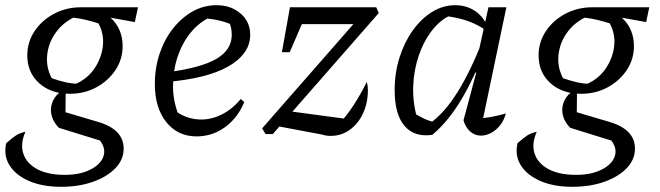

<svg xmlns="http://www.w3.org/2000/svg" viewBox="-41 -516 2539 739"><path d="M194 203Q122 203 70.5 180.5Q19 158 -4.5 120Q-28 82 -17 35Q7 14 21 5Q35 -4 57 -9Q36 38 49 76Q62 114 103 135.5Q144 157 208 157Q266 157 305.5 137.5Q345 118 356.5 87.5Q368 57 344 25L186 -24Q170 -40 162.5 -57.5Q155 -75 155 -93Q155 -118 170 -140.5Q185 -163 212 -172L211 -84L336 -47Q435 -18 435 56Q435 98 403.5 131Q372 164 317.5 183.5Q263 203 194 203ZM228 -155Q155 -155 109.5 -196Q64 -237 64 -303Q64 -354 92 -396Q120 -438 167 -463Q214 -488 271 -488Q342 -488 386.5 -446Q431 -404 431 -338Q431 -288 403.5 -246.5Q376 -205 330 -180Q284 -155 228 -155ZM253 -194Q298 -215 324 -254.5Q350 -294 355 -339.5Q360 -385 338 -426Q316 -433 292 -439Q268 -445 241 -448Q198 -426 171.5 -387.5Q145 -349 140.5 -303Q136 -257 158 -215Q190 -204 213 -199Q236 -194 253 -194ZM371 -421 271 -488H490L478 -431L384 -448Z M716 9Q643 9 599 -46Q555 -101 555 -193Q555 -255 573.5 -310Q592 -365 625 -406.5Q658 -448 700.5 -472Q743 -496 792 -496Q848 -496 885 -464Q922 -432 922 -382Q922 -344 899.5 -313Q877 -282 835.5 -259Q794 -236 735.5 -221.5Q677 -207 604 -201V-238Q733 -255 792 -289.5Q851 -324 851 -382Q851 -412 838 -439L863 -416Q835 -429 805 -436.5Q775 -444 743 -445L770 -451Q725 -430 692.5 -390Q660 -350 642.5 -297Q625 -244 625 -183Q625 -151 632 -119.5Q639 -88 653 -59L636 -88Q659 -71 683.5 -63.5Q708 -56 734 -56Q774 -56 813 -75.5Q852 -95 886 -135L899 -123Q874 -62 825 -26.5Q776 9 716 9Z M981 0 968 -22 1376 -488H1407L1417 -466L1009 0ZM1199 2 1013 -33 1064 -89 1303 -57 1265 -40Q1293 -70 1319.5 -110.5Q1346 -151 1371 -201Q1373 -193 1374 -185Q1375 -177 1375 -170Q1375 -120 1356.5 -80Q1338 -40 1305.5 -16.5Q1273 7 1232 7Q1213 7 1199 2ZM1044 -315 1075 -488H1149L1074 -315ZM1099 -423 1075 -488H1407L1340 -423Z M1623 3Q1554 13 1516 -31.5Q1478 -76 1478 -169Q1478 -235 1496.5 -294Q1515 -353 1547.5 -398.5Q1580 -444 1622 -470Q1664 -496 1711 -496Q1752 -496 1784 -476Q1816 -456 1833 -419L1832 -397Q1768 -445 1666 -455L1700 -460Q1657 -443 1624 -401.5Q1591 -360 1571.5 -304Q1552 -248 1549.5 -185.5Q1547 -123 1564 -64L1543 -86Q1566 -72 1588 -61Q1610 -50 1636 -45L1613 -41Q1668 -79 1718.5 -159Q1769 -239 1817 -362L1834 -348Q1787 -221 1736 -135Q1685 -49 1623 3ZM1811 -25 1796 -60Q1823 -61 1850 -66Q1877 -71 1906 -79Q1899 -53 1884 -34Q1869 -15 1849.5 -4.5Q1830 6 1810 6Q1787 6 1769 -9.5Q1751 -25 1743 -53L1792 -236L1784 -239L1839 -488H1908Z M2162 203Q2090 203 2038.5 180.5Q1987 158 1963.5 120Q1940 82 1951 35Q1975 14 1989 5Q2003 -4 2025 -9Q2004 38 2017 76Q2030 114 2071 135.5Q2112 157 2176 157Q2234 157 2273.5 137.5Q2313 118 2324.5 87.5Q2336 57 2312 25L2154 -24Q2138 -40 2130.5 -57.5Q2123 -75 2123 -93Q2123 -118 2138 -140.5Q2153 -163 2180 -172L2179 -84L2304 -47Q2403 -18 2403 56Q2403 98 2371.5 131Q2340 164 2285.5 183.5Q2231 203 2162 203ZM2196 -155Q2123 -155 2077.5 -196Q2032 -237 2032 -303Q2032 -354 2060 -396Q2088 -438 2135 -463Q2182 -488 2239 -488Q2310 -488 2354.5 -446Q2399 -404 2399 -338Q2399 -288 2371.5 -246.5Q2344 -205 2298 -180Q2252 -155 2196 -155ZM2221 -194Q2266 -215 2292 -254.5Q2318 -294 2323 -339.5Q2328 -385 2306 -426Q2284 -433 2260 -439Q2236 -445 2209 -448Q2166 -426 2139.5 -387.5Q2113 -349 2108.5 -303Q2104 -257 2126 -215Q2158 -204 2181 -199Q2204 -194 2221 -194ZM2339 -421 2239 -488H2458L2446 -431L2352 -448Z"/></svg>

Font: Piazzolla Thin
Style: Italic
Weight: 400
Italic angle: -11.3°
Version: Version 2.005